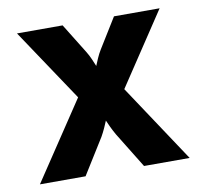

<svg xmlns="http://www.w3.org/2000/svg" viewBox="-66 -621 733 692"><g transform="rotate(-10 300.0 -275.0)"><path d="M26 0 216 -285 39 -550H206L274 -440Q282 -427 289 -411Q296 -395 300 -385Q304 -395 311 -411Q318 -427 326 -440L394 -550H561L385 -285L574 0H407L327 -130Q319 -144 311.5 -159.5Q304 -175 300 -185Q296 -175 289 -159.5Q282 -144 274 -130L193 0Z"/></g></svg>

Font: JetBrains Mono NL ExtraBold
Style: Regular
Weight: 800
Designer: Philipp Nurullin, Konstantin Bulenkov
Foundry: JetBrains
Version: Version 2.304; ttfautohint (v1.8.4.7-5d5b)